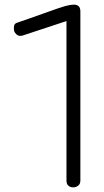

<svg xmlns="http://www.w3.org/2000/svg" viewBox="-20 -713 447 829"><path d="M297 96Q284 96 275.5 89Q267 82 267 66V-622L79 -560Q76 -559 73.5 -558.5Q71 -558 68 -558Q58 -558 50.5 -565Q43 -572 41 -580Q40 -584 40 -587.5Q40 -591 40 -594Q40 -603 44 -608.5Q48 -614 60 -617Q80 -624 110.5 -634.5Q141 -645 172.5 -656.5Q204 -668 229 -676.5Q254 -685 262 -687Q285 -693 299 -693Q327 -693 327 -664V66Q327 82 317 89Q307 96 297 96Z"/></svg>

Font: Hachi Maru Pop
Style: Regular
Weight: 400
Designer: Nontynet
Foundry: Nontynet
Version: Version 1.300